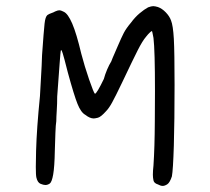

<svg xmlns="http://www.w3.org/2000/svg" viewBox="-20 -610 691 631"><path d="M97.7 -61.5Q97.7 -82 98.6 -114.3Q100.6 -187.5 111.3 -293.9Q112.3 -315.4 114.7 -354.5Q117.2 -393.6 118.2 -428.7Q124 -510.7 126.5 -532.7Q128.9 -554.7 135.7 -560.5Q141.6 -564.5 148.9 -566.9Q156.2 -569.3 161.1 -572.3Q169.9 -576.2 174.8 -576.2Q175.8 -576.2 178.7 -575.7Q181.6 -575.2 189.5 -571.3Q203.1 -565.4 217.3 -532.7Q231.4 -500 247.1 -433.6Q257.8 -392.6 272.9 -348.6Q288.1 -304.7 292 -301.8Q294.9 -301.8 302.7 -314.9Q310.5 -328.1 321.3 -350.6Q325.2 -365.2 332 -381.3Q338.9 -397.5 345.7 -408.2Q349.6 -418.9 356 -433.1Q362.3 -447.3 367.2 -459Q378.9 -486.3 386.7 -501.5Q394.5 -516.6 410.2 -535.2Q423.8 -553.7 439 -566.4Q454.1 -579.1 466.8 -585.9Q477.5 -589.8 483.4 -589.8Q489.3 -589.8 499 -586.9Q512.7 -582 524.9 -569.3Q537.1 -556.6 542 -543Q548.8 -526.4 551.3 -482.4Q553.7 -438.5 553.7 -331.1Q553.7 -211.9 551.3 -131.3Q548.8 -50.8 544.9 -30.3Q538.1 -9.8 529.8 -4.4Q521.5 1 514.6 1Q507.8 1 499 -3.9Q486.3 -7.8 484.4 -17.1Q482.4 -26.4 482.4 -36.1Q482.4 -47.9 484.4 -66.4Q488.3 -124 488.8 -210.4Q489.3 -296.9 489.3 -310.5Q489.3 -445.3 484.4 -485.4Q482.4 -493.2 481.4 -500.5Q480.5 -507.8 478.5 -507.8Q477.5 -507.8 472.2 -502.9Q466.8 -498 460 -489.3Q448.2 -475.6 432.6 -444.8Q417 -414.1 381.8 -339.8Q359.4 -293 348.6 -273.4Q337.9 -253.9 328.1 -244.1Q311.5 -225.6 301.8 -223.1Q292 -220.7 288.1 -220.7Q275.4 -220.7 260.7 -232.4Q246.1 -240.2 234.9 -268.1Q223.6 -295.9 203.1 -371.1Q189.5 -424.8 186 -435.1Q182.6 -445.3 181.6 -445.3Q180.7 -445.3 179.7 -443.4Q178.7 -439.5 175.8 -398.9Q172.9 -358.4 168 -293Q168 -268.6 166.5 -246.1Q165 -223.6 165 -211.9Q163.1 -200.2 162.1 -173.3Q161.1 -146.5 160.2 -115.2Q159.2 -61.5 154.8 -36.6Q150.4 -11.7 143.6 -6.8Q136.7 -2 128.9 -2Q123 -2 113.3 -5.9Q103.5 -9.8 99.6 -26.4Q97.7 -34.2 97.7 -61.5Z"/></svg>

Font: JasonHandwriting4
Style: Regular
Weight: 400
Version: Version 1.01.21